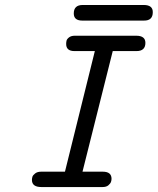

<svg xmlns="http://www.w3.org/2000/svg" viewBox="-20 -755 637 775"><path d="M108.9 -28.8Q108.9 -34.7 110.8 -41.3Q112.8 -47.9 121.8 -54.9Q130.9 -62 146 -62H242.2L362.8 -548.8H280.8Q246.6 -548.8 247.1 -578.1Q247.1 -584 248.5 -590.6Q250 -597.2 258.5 -604Q267.1 -610.8 282.2 -610.8H529.8Q566.9 -610.8 566.9 -582Q566.9 -548.8 530.8 -548.8H435.1L313 -62H395Q430.2 -62 430.2 -33.2Q430.2 -27.3 428 -20.8Q425.8 -14.2 417.5 -7.1Q409.2 0 394 0H147Q108.9 0 108.9 -28.8ZM277.8 -700.7Q277.8 -734.9 314 -734.9H560.1Q597.2 -734.9 596.7 -705.6Q596.7 -671.4 561 -671.9H312Q277.8 -671.9 277.8 -700.7Z"/></svg>

Font: CMU Typewriter Text
Style: Italic
Weight: 500
Italic angle: -14.04°
Version: Version 0.7.0